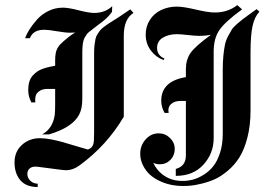

<svg xmlns="http://www.w3.org/2000/svg" viewBox="-20 -657 1047 760"><path d="M695 -257.5Q670.8 -257.5 657.1 -245Q643.3 -232.5 647.5 -210H631.7Q618.3 -232.5 618.3 -258.3Q618.3 -335.8 715.8 -351.7V-384.2Q715.8 -420 733.8 -446.7Q751.7 -473.3 815 -519.2Q793.3 -515 769.2 -515Q753.3 -515 724.2 -518.3Q695 -521.7 680 -521.7Q647.5 -521.7 624.6 -507.9Q601.7 -494.2 601.7 -466.7Q601.7 -451.7 610 -440.8Q618.3 -430 630.8 -425.8L627.5 -419.2Q597.5 -430 577.1 -457.1Q556.7 -484.2 556.7 -520Q556.7 -552.5 573.3 -578.3Q590 -604.2 618.3 -617.5Q646.7 -630.8 680 -630.8Q705.8 -630.8 755 -619.2Q804.2 -607.5 830 -607.5Q881.7 -607.5 919.2 -636.7L938.3 -620Q870.8 -570.8 848.3 -537.9Q825.8 -505 825.8 -452.5V-110Q825.8 -50 785.4 -5.4Q745 39.2 675.8 39.2V11.7Q715.8 0.8 715.8 -41.7V-257.5ZM608.3 -129.2Q577.5 -129.2 556.2 -105Q535 -80.8 535 -48.3Q535 -24.2 546.2 -2.1Q557.5 20 573.3 34.2Q589.2 48.3 608.3 57.5Q650.8 79.2 705 79.2Q719.2 79.2 734.6 77.9Q750 76.7 777.9 70Q805.8 63.3 830 52.5Q854.2 41.7 881.2 19.2Q908.3 -3.3 927.5 -33.8Q946.7 -64.2 959.2 -112.1Q971.7 -160 971.7 -219.2V-449.2Q971.7 -517.5 979.6 -553.8Q987.5 -590 1006.7 -610.8L995.8 -620.8Q985 -613.3 966.7 -600Q948.3 -586.7 939.6 -580Q930.8 -573.3 917.1 -561.2Q903.3 -549.2 897.1 -539.2Q890.8 -529.2 882.5 -513.3Q874.2 -497.5 870.4 -479.6Q866.7 -461.7 864.2 -436.7Q861.7 -411.7 861.7 -380.8V-126.7Q861.7 -85 850.8 -51.7Q840 -18.3 823.3 2.1Q806.7 22.5 784.6 35.8Q762.5 49.2 742.5 54.2Q722.5 59.2 702.5 59.2Q661.7 59.2 631.7 39.6Q601.7 20 586.7 -12.5Q598.3 -6.7 612.5 -6.7Q637.5 -6.7 654.6 -24.2Q671.7 -41.7 671.7 -67.1Q671.7 -92.5 652.9 -110.8Q634.2 -129.2 608.3 -129.2ZM146.7 -125Q188.3 -147.5 196.7 -201.7Q198.3 -216.7 198.3 -245V-305Q194.2 -305 188.8 -305Q183.3 -305 177.9 -305Q172.5 -305 167.5 -305Q149.2 -305 137.5 -297.5Q125.8 -290 122.5 -281.2Q119.2 -272.5 119.2 -261.7Q119.2 -256.7 120 -251.7H104.2Q91.7 -275 91.7 -300.8Q91.7 -319.2 96.2 -333.8Q100.8 -348.3 109.6 -357.9Q118.3 -367.5 127.9 -374.2Q137.5 -380.8 151.2 -385.4Q165 -390 175 -392.1Q185 -394.2 198.3 -396.7V-418.3Q198.3 -426.7 198.8 -432.5Q199.2 -438.3 200.4 -445.4Q201.7 -452.5 203.8 -457.9Q205.8 -463.3 209.6 -469.6Q213.3 -475.8 218.8 -481.7Q224.2 -487.5 232.1 -494.2Q240 -500.8 250 -509.2Q262.5 -519.2 277.5 -528.3Q267.5 -527.5 257.5 -527.5Q239.2 -527.5 205.4 -533.3Q171.7 -539.2 155 -539.2Q110.8 -539.2 98.3 -505.8H79.2Q85 -521.7 95.8 -539.2Q106.7 -556.7 125 -577.9Q143.3 -599.2 170.4 -612.9Q197.5 -626.7 229.2 -626.7Q250.8 -626.7 291.7 -616.2Q332.5 -605.8 352.5 -605.8Q395.8 -605.8 424.2 -632.5L423.3 -610Q413.3 -595.8 401.2 -584.6Q389.2 -573.3 372.9 -561.7Q356.7 -550 350 -544.2Q347.5 -541.7 337.9 -534.6Q328.3 -527.5 325 -523.3Q321.7 -519.2 315.8 -509.2Q310 -499.2 307.9 -484.6Q305.8 -470 305.8 -449.2V-331.7V-266.7Q305.8 -226.7 293.3 -203.3Q266.7 -152.5 174.2 -125ZM138.3 -110Q95.8 -110 66.7 -83.3Q37.5 -56.7 37.5 -14.2Q37.5 29.2 60.4 56.3Q83.3 83.3 129.2 83.3V70Q112.5 70 100.4 58.8Q88.3 47.5 88.3 31.7Q88.3 25 90.4 19.6Q92.5 14.2 96.7 10.4Q100.8 6.7 106.7 4.6Q112.5 2.5 119.2 2.5Q123.3 2.5 130.8 3.3L207.5 13.3Q231.7 16.7 241.7 16.7Q269.2 16.7 295 -2.5Q402.5 -80.8 470 -195V-515.8Q470 -581.7 508.3 -605.8L495.8 -620L447.5 -587.5Q438.3 -581.7 425 -573.3Q411.7 -565 405.4 -560.8Q399.2 -556.7 389.6 -549.2Q380 -541.7 375.8 -536.2Q371.7 -530.8 365.8 -521.7Q360 -512.5 357.9 -502.5Q355.8 -492.5 354.2 -479.2Q352.5 -465.8 352.5 -448.3V-133.3Q352.5 -111.7 351.7 -99.6Q350.8 -87.5 346.7 -80.4Q342.5 -73.3 339.6 -71.2Q336.7 -69.2 328.3 -65Q310 -70 279.6 -79.2Q249.2 -88.3 229.2 -94.2Q209.2 -100 183.8 -105Q158.3 -110 138.3 -110Z"/></svg>

Font: Chomsky
Style: Regular
Weight: 400
Version: Version 2.3